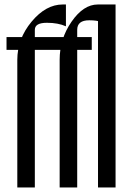

<svg xmlns="http://www.w3.org/2000/svg" viewBox="-20 -831 571 851"><path d="M322.2 -698.9V0H244.4V-565.6Q244.4 -658.9 297.2 -735Q350 -811.1 413.3 -811.1H427.8V-733.3Q411.1 -741.1 375.6 -741.1Q322.2 -741.1 322.2 -698.9ZM386.7 -666.7V-610H196.7V-666.7ZM414.4 -811.1H492.2V0H414.4ZM134.4 -698.9V0H56.7V-565.6Q56.7 -658.9 120 -735Q183.3 -811.1 257.8 -811.1H272.2V-714.4Q237.8 -730 187.8 -730Q134.4 -730 134.4 -698.9ZM232.2 -666.7V-610H8.9V-666.7Z"/></svg>

Font: Le Murmure
Style: Regular
Weight: 600
Width: 2
Designer: Jeremy Landes, Alexander Slobzheninov (Cyrillic)
Foundry: Velvetyne Type Foundry
Version: Version 1.0